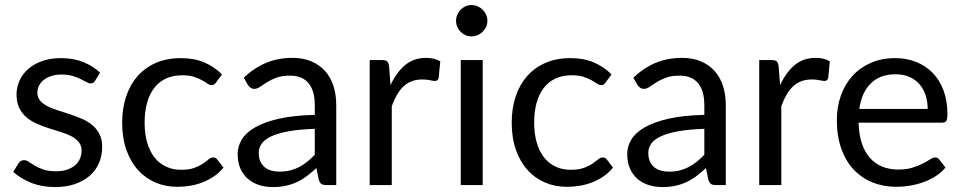

<svg xmlns="http://www.w3.org/2000/svg" viewBox="-20 -750 3898 778"><path d="M365.5 -423Q359.5 -412 347 -412Q339.5 -412 330 -417.5Q320.5 -423 306.8 -429.8Q293 -436.5 274 -442.2Q255 -448 229 -448Q206.5 -448 188.5 -442.2Q170.5 -436.5 157.8 -426.5Q145 -416.5 138.2 -403.2Q131.5 -390 131.5 -374.5Q131.5 -355 142.8 -342Q154 -329 172.5 -319.5Q191 -310 214.5 -302.8Q238 -295.5 262.8 -287.2Q287.5 -279 311 -269Q334.5 -259 353 -244Q371.5 -229 382.8 -207.2Q394 -185.5 394 -155Q394 -120 381.5 -90.2Q369 -60.5 344.5 -38.8Q320 -17 284.5 -4.5Q249 8 202.5 8Q149.5 8 106.5 -9.2Q63.5 -26.5 33.5 -53.5L54.5 -87.5Q58.5 -94 64 -97.5Q69.5 -101 78 -101Q87 -101 97 -94Q107 -87 121.2 -78.5Q135.5 -70 156 -63Q176.5 -56 207 -56Q233 -56 252.5 -62.8Q272 -69.5 285 -81Q298 -92.5 304.2 -107.5Q310.5 -122.5 310.5 -139.5Q310.5 -160.5 299.2 -174.2Q288 -188 269.5 -197.8Q251 -207.5 227.2 -214.8Q203.5 -222 178.8 -230Q154 -238 130.2 -248.2Q106.5 -258.5 88 -274Q69.5 -289.5 58.2 -312.2Q47 -335 47 -367.5Q47 -396.5 59 -423.2Q71 -450 94 -470.2Q117 -490.5 150.5 -502.5Q184 -514.5 227 -514.5Q277 -514.5 316.8 -498.8Q356.5 -483 385.5 -455.5Z M856 -416.5Q852 -411 848 -408Q844 -405 837 -405Q829.5 -405 820.5 -411.2Q811.5 -417.5 798.2 -425Q785 -432.5 765.8 -438.8Q746.5 -445 718.5 -445Q681 -445 652.5 -431.8Q624 -418.5 604.8 -393.5Q585.5 -368.5 575.8 -333Q566 -297.5 566 -253.5Q566 -207.5 576.5 -171.8Q587 -136 606.2 -111.8Q625.5 -87.5 652.8 -74.8Q680 -62 714 -62Q746.5 -62 767.5 -69.8Q788.5 -77.5 802.2 -87Q816 -96.5 825.2 -104.2Q834.5 -112 843.5 -112Q854.5 -112 860.5 -103.5L885.5 -71Q869 -50.5 848 -36Q827 -21.5 802.8 -11.8Q778.5 -2 752 2.5Q725.5 7 698 7Q650.5 7 609.8 -10.5Q569 -28 539 -61.2Q509 -94.5 492 -143Q475 -191.5 475 -253.5Q475 -310 490.8 -358Q506.5 -406 536.8 -440.8Q567 -475.5 611.2 -495Q655.5 -514.5 713 -514.5Q766.5 -514.5 807.2 -497.2Q848 -480 879.5 -448.5Z M1255.5 -228Q1194 -226 1150.8 -218.2Q1107.5 -210.5 1080.2 -198Q1053 -185.5 1040.8 -168.5Q1028.5 -151.5 1028.5 -130.5Q1028.5 -110.5 1035 -96Q1041.5 -81.5 1052.8 -72.2Q1064 -63 1079.2 -58.8Q1094.5 -54.5 1112 -54.5Q1135.5 -54.5 1155 -59.2Q1174.5 -64 1191.8 -73Q1209 -82 1224.8 -94.5Q1240.5 -107 1255.5 -123ZM968 -435Q1010 -475.5 1058.5 -495.5Q1107 -515.5 1166 -515.5Q1208.5 -515.5 1241.5 -501.5Q1274.5 -487.5 1297 -462.5Q1319.5 -437.5 1331 -402Q1342.5 -366.5 1342.5 -324V0H1303Q1290 0 1283 -4.2Q1276 -8.5 1272 -21L1262 -69Q1242 -50.5 1223 -36.2Q1204 -22 1183 -12.2Q1162 -2.5 1138.2 2.8Q1114.5 8 1085.5 8Q1056 8 1030 -0.2Q1004 -8.5 984.8 -25Q965.5 -41.5 954.2 -66.8Q943 -92 943 -126.5Q943 -156.5 959.5 -184.2Q976 -212 1013 -233.5Q1050 -255 1109.5 -268.8Q1169 -282.5 1255.5 -284.5V-324Q1255.5 -383 1230 -413.2Q1204.5 -443.5 1155.5 -443.5Q1122.5 -443.5 1100.2 -435.2Q1078 -427 1061.8 -416.8Q1045.5 -406.5 1033.8 -398.2Q1022 -390 1010.5 -390Q1001.5 -390 995 -394.8Q988.5 -399.5 984 -406.5Z M1562.5 -405Q1586.5 -457 1621.5 -486.2Q1656.5 -515.5 1707 -515.5Q1723 -515.5 1737.8 -512Q1752.5 -508.5 1764 -501L1757.5 -434.5Q1754.5 -422 1742.5 -422Q1735.5 -422 1722 -425Q1708.5 -428 1691.5 -428Q1667.5 -428 1648.8 -421Q1630 -414 1615.2 -400.2Q1600.5 -386.5 1588.8 -366.2Q1577 -346 1567.5 -320V0H1478V-506.5H1529Q1543.5 -506.5 1549 -501Q1554.5 -495.5 1556.5 -482Z M1936 -506.5V0H1847V-506.5ZM1955 -665.5Q1955 -652.5 1949.8 -641.2Q1944.5 -630 1935.8 -621.2Q1927 -612.5 1915.2 -607.5Q1903.5 -602.5 1890.5 -602.5Q1877.5 -602.5 1866.2 -607.5Q1855 -612.5 1846.5 -621.2Q1838 -630 1833 -641.2Q1828 -652.5 1828 -665.5Q1828 -678.5 1833 -690.2Q1838 -702 1846.5 -710.8Q1855 -719.5 1866.2 -724.5Q1877.5 -729.5 1890.5 -729.5Q1903.5 -729.5 1915.2 -724.5Q1927 -719.5 1935.8 -710.8Q1944.5 -702 1949.8 -690.2Q1955 -678.5 1955 -665.5Z M2434.5 -416.5Q2430.5 -411 2426.5 -408Q2422.5 -405 2415.5 -405Q2408 -405 2399 -411.2Q2390 -417.5 2376.8 -425Q2363.5 -432.5 2344.2 -438.8Q2325 -445 2297 -445Q2259.5 -445 2231 -431.8Q2202.5 -418.5 2183.2 -393.5Q2164 -368.5 2154.2 -333Q2144.5 -297.5 2144.5 -253.5Q2144.5 -207.5 2155 -171.8Q2165.5 -136 2184.8 -111.8Q2204 -87.5 2231.2 -74.8Q2258.5 -62 2292.5 -62Q2325 -62 2346 -69.8Q2367 -77.5 2380.8 -87Q2394.5 -96.5 2403.8 -104.2Q2413 -112 2422 -112Q2433 -112 2439 -103.5L2464 -71Q2447.5 -50.5 2426.5 -36Q2405.5 -21.5 2381.2 -11.8Q2357 -2 2330.5 2.5Q2304 7 2276.5 7Q2229 7 2188.2 -10.5Q2147.5 -28 2117.5 -61.2Q2087.5 -94.5 2070.5 -143Q2053.5 -191.5 2053.5 -253.5Q2053.5 -310 2069.2 -358Q2085 -406 2115.2 -440.8Q2145.5 -475.5 2189.8 -495Q2234 -514.5 2291.5 -514.5Q2345 -514.5 2385.8 -497.2Q2426.5 -480 2458 -448.5Z M2834 -228Q2772.5 -226 2729.2 -218.2Q2686 -210.5 2658.8 -198Q2631.5 -185.5 2619.2 -168.5Q2607 -151.5 2607 -130.5Q2607 -110.5 2613.5 -96Q2620 -81.5 2631.2 -72.2Q2642.5 -63 2657.8 -58.8Q2673 -54.5 2690.5 -54.5Q2714 -54.5 2733.5 -59.2Q2753 -64 2770.2 -73Q2787.5 -82 2803.2 -94.5Q2819 -107 2834 -123ZM2546.5 -435Q2588.5 -475.5 2637 -495.5Q2685.5 -515.5 2744.5 -515.5Q2787 -515.5 2820 -501.5Q2853 -487.5 2875.5 -462.5Q2898 -437.5 2909.5 -402Q2921 -366.5 2921 -324V0H2881.5Q2868.5 0 2861.5 -4.2Q2854.5 -8.5 2850.5 -21L2840.5 -69Q2820.5 -50.5 2801.5 -36.2Q2782.5 -22 2761.5 -12.2Q2740.5 -2.5 2716.8 2.8Q2693 8 2664 8Q2634.5 8 2608.5 -0.2Q2582.5 -8.5 2563.2 -25Q2544 -41.5 2532.8 -66.8Q2521.5 -92 2521.5 -126.5Q2521.5 -156.5 2538 -184.2Q2554.5 -212 2591.5 -233.5Q2628.5 -255 2688 -268.8Q2747.5 -282.5 2834 -284.5V-324Q2834 -383 2808.5 -413.2Q2783 -443.5 2734 -443.5Q2701 -443.5 2678.8 -435.2Q2656.5 -427 2640.2 -416.8Q2624 -406.5 2612.2 -398.2Q2600.5 -390 2589 -390Q2580 -390 2573.5 -394.8Q2567 -399.5 2562.5 -406.5Z M3141 -405Q3165 -457 3200 -486.2Q3235 -515.5 3285.5 -515.5Q3301.5 -515.5 3316.2 -512Q3331 -508.5 3342.5 -501L3336 -434.5Q3333 -422 3321 -422Q3314 -422 3300.5 -425Q3287 -428 3270 -428Q3246 -428 3227.2 -421Q3208.5 -414 3193.8 -400.2Q3179 -386.5 3167.2 -366.2Q3155.5 -346 3146 -320V0H3056.5V-506.5H3107.5Q3122 -506.5 3127.5 -501Q3133 -495.5 3135 -482Z M3739 -308.5Q3739 -339.5 3730.2 -365.2Q3721.5 -391 3704.8 -409.8Q3688 -428.5 3664 -438.8Q3640 -449 3609.5 -449Q3545.5 -449 3508.2 -411.8Q3471 -374.5 3462 -308.5ZM3811 -71Q3794.5 -51 3771.5 -36.2Q3748.5 -21.5 3722.2 -12Q3696 -2.5 3668 2.2Q3640 7 3612.5 7Q3560 7 3515.8 -10.8Q3471.5 -28.5 3439.2 -62.8Q3407 -97 3389 -147.5Q3371 -198 3371 -263.5Q3371 -316.5 3387.2 -362.5Q3403.5 -408.5 3434 -442.2Q3464.5 -476 3508.5 -495.2Q3552.5 -514.5 3607.5 -514.5Q3653 -514.5 3691.8 -499.2Q3730.5 -484 3758.8 -455.2Q3787 -426.5 3803 -384.2Q3819 -342 3819 -288Q3819 -267 3814.5 -260Q3810 -253 3797.5 -253H3459Q3460.5 -205 3472.2 -169.5Q3484 -134 3505 -110.2Q3526 -86.5 3555 -74.8Q3584 -63 3620 -63Q3653.5 -63 3677.8 -70.8Q3702 -78.5 3719.5 -87.5Q3737 -96.5 3748.8 -104.2Q3760.5 -112 3769 -112Q3780 -112 3786 -103.5Z"/></svg>

Font: Lato 2
Style: Regular
Weight: 400
Designer: Lukasz Dziedzic with Adam Twardoch and Botio Nikoltchev
Foundry: tyPoland Lukasz Dziedzic
Version: Version 2.015; 2015-08-06; http://www.latofonts.com/